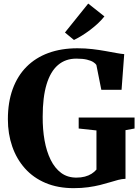

<svg xmlns="http://www.w3.org/2000/svg" viewBox="-20 -1016 764 1048"><path d="M382 11Q296 11 229 -17.2Q162 -45.5 116.2 -96.8Q70.5 -148 46.8 -216.5Q23 -285 23 -365Q23 -457.5 49.2 -529.8Q75.5 -602 124.8 -651.5Q174 -701 244.2 -726.8Q314.5 -752.5 402.5 -752.5Q445.5 -752.5 483.8 -748Q522 -743.5 555 -737.5Q588 -731.5 614 -726.8Q640 -722 658 -720.5L643.5 -526H533L506 -661.5Q501.5 -669 489.2 -677Q477 -685 454.5 -690.5Q432 -696 396.5 -696Q337.5 -696 296.5 -661Q255.5 -626 234.2 -555.5Q213 -485 213 -379.5Q212.5 -310 223.2 -249.8Q234 -189.5 256.5 -143.8Q279 -98 313.8 -72.2Q348.5 -46.5 397 -46.5Q422.5 -46.5 443.2 -52Q464 -57.5 479.8 -67.5Q495.5 -77.5 506.5 -90.5V-304L409.5 -314.5V-374.5H714.5V-314.5L665 -305.5V-40Q646 -39.5 625 -34Q604 -28.5 579.8 -21Q555.5 -13.5 526.2 -6.2Q497 1 461.2 6Q425.5 11 382 11ZM383.5 -798 334.5 -838.5 461.5 -996.5 550 -926.5Q534.5 -907 514.8 -888.5Q495 -870 472.5 -853Q450 -836 427.5 -822Q405 -808 384 -798Z"/></svg>

Font: Merriweather 48pt ExtraBold
Style: Regular
Weight: 800
Version: Version 2.100